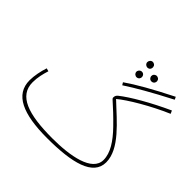

<svg xmlns="http://www.w3.org/2000/svg" viewBox="-206 -1063 1298 1298"><g transform="rotate(45 442.5 -414.0)"><path d="M566 -799C578 -806 582 -822 575 -836C568 -848 552 -853 540 -846C527 -838 522 -822 529 -810C536 -797 552 -792 566 -799ZM651 -752C664 -759 668 -775 661 -788C654 -800 638 -805 626 -798C612 -791 608 -775 615 -763C622 -749 638 -745 651 -752ZM517 -591C590 -639 690 -697 837 -773L828 -792C679 -717 576 -658 506 -609ZM559 -701C572 -708 576 -724 569 -737C562 -750 546 -754 534 -747C521 -740 516 -724 523 -712C530 -699 546 -694 559 -701ZM410 21C648 21 809 -19 809 -146C809 -275 665 -390 553 -496C611 -545 752 -629 885 -686L875 -708C737 -645 611 -572 547 -521C538 -513 532 -506 532 -488C532 -476 564 -461 672 -350C740 -280 785 -212 785 -145C785 -34 606 -3 436 -3C204 -3 74 -48 74 -177C74 -225 85 -266 97 -305L75 -311C61 -269 50 -215 50 -172C50 -36 178 21 410 21Z"/></g></svg>

Font: Noto Sans Arabic Thin
Style: Regular
Weight: 100
Designer: Monotype Design Team, Nadine Chahine, Nizar Qandah and Khaled Hosny
Foundry: Monotype Imaging Inc.
Version: Version 2.012